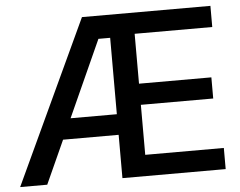

<svg xmlns="http://www.w3.org/2000/svg" viewBox="-52 -790 1064 852"><g transform="rotate(-5 480.5 -364.0)"><path d="M3.9 0 342.8 -727.5H915V-633.3H569.3V-411.1H891.6V-316.9H569.3V-94.2H919.4V0H459.5V-192.9H211.9L124.5 0ZM407.2 -625 253.4 -284.7H459.5V-625Z"/></g></svg>

Font: Inter Tight Medium
Style: Regular
Weight: 500
Designer: Rasmus Andersson
Foundry: rsms
Version: Version 3.004; ttfautohint (v1.8.4.7-5d5b)